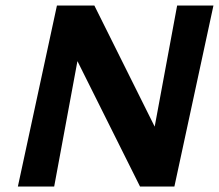

<svg xmlns="http://www.w3.org/2000/svg" viewBox="-20 -678 796 698"><path d="M45 0 187 -658H299L177 0ZM554 0H489L212 -555L237 -658H323L582 -138ZM756 -658 614 0H502L624 -658Z"/></svg>

Font: Ysabeau ExtraBold
Style: Italic
Weight: 800
Italic angle: -12°
Designer: Christian Thalmann (Catharsis Fonts)
Version: Version 2.002